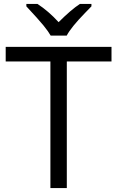

<svg xmlns="http://www.w3.org/2000/svg" viewBox="-20 -951 593 971"><path d="M113.3 -931.2H169.4Q225.1 -895 276.4 -838.9Q339.8 -902.3 384.3 -931.2H442.4V-918.9L410.2 -885.7Q339.8 -813.5 317.4 -771H236.3Q225.1 -791 200.2 -821.8Q175.3 -852.5 113.3 -918.9ZM317.9 0H234.9V-640.1H8.8V-713.9H543.9V-640.1H317.9Z"/></svg>

Font: Zoram GWebM
Style: Regular
Weight: 400
Foundry: Ascender Corporation
Version: Version 1.000